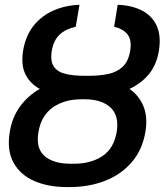

<svg xmlns="http://www.w3.org/2000/svg" viewBox="-20 -757 675 787"><path d="M326.2 -446.3H344.7Q387.2 -446.3 422.9 -453.6Q458.5 -460.9 482.4 -482.9Q506.3 -504.9 513.7 -549.3Q520.5 -591.8 503.7 -614.7Q486.8 -637.7 447.8 -647.5L462.4 -737.3Q519.5 -735.4 561.3 -714.1Q603 -692.9 622.1 -651.9Q641.1 -610.8 631.3 -549.3Q621.6 -490.2 589.6 -452.1Q557.6 -414.1 510.7 -392.6Q550.3 -365.2 568.1 -321.3Q585.9 -277.3 576.2 -217.3Q563.5 -142.1 519.5 -91.6Q475.6 -41 409.7 -15.6Q343.8 9.8 266.1 9.8H254.9Q176.8 9.8 119.4 -15.6Q62 -41 34.9 -91.3Q7.8 -141.6 20 -216.3Q29.8 -276.4 62.3 -320.8Q94.7 -365.2 143.1 -392.6Q103.5 -414.1 84.5 -452.1Q65.4 -490.2 74.7 -549.3Q85 -610.8 117.9 -651.9Q150.9 -692.9 199.7 -714.1Q248.5 -735.4 305.7 -737.3L290.5 -647.5Q248 -637.7 223.9 -614.7Q199.7 -591.8 192.4 -549.3Q185.1 -504.9 201.7 -482.7Q218.3 -460.4 251.2 -453.4Q284.2 -446.3 326.2 -446.3ZM326.2 -350.1H314.5Q244.1 -350.1 196.5 -316.7Q148.9 -283.2 137.7 -216.3Q126 -148.9 163.1 -117.2Q200.2 -85.4 270.5 -85.9H281.7Q352.1 -85.4 399.7 -117.2Q447.3 -148.9 458.5 -217.3Q468.8 -283.7 432.4 -316.9Q396 -350.1 326.2 -350.1Z"/></svg>

Font: Inter Display Medium
Style: Italic
Weight: 500
Italic angle: -9.39999°
Designer: Rasmus Andersson
Foundry: rsms
Version: Version 4.000;git-a52131595